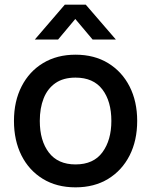

<svg xmlns="http://www.w3.org/2000/svg" viewBox="-20 -790 650 825"><path d="M129.5 -620 258.5 -770H348.5L478 -620H378L303.5 -708.5L229.5 -620ZM304.5 15Q223.5 15 164 -21.5Q104.5 -58 72.2 -122.2Q40 -186.5 40 -270.5Q40 -355 73 -419.2Q106 -483.5 165.5 -519.2Q225 -555 304.5 -555Q385.5 -555 445 -518.5Q504.5 -482 537 -418Q569.5 -354 569.5 -270.5Q569.5 -186 536.8 -121.8Q504 -57.5 444.5 -21.2Q385 15 304.5 15ZM304.5 -83.5Q382 -83.5 420.2 -135.8Q458.5 -188 458.5 -270.5Q458.5 -355 419.8 -405.8Q381 -456.5 304.5 -456.5Q252 -456.5 218 -432.8Q184 -409 167.5 -367.2Q151 -325.5 151 -270.5Q151 -185.5 190 -134.5Q229 -83.5 304.5 -83.5Z"/></svg>

Font: Cns Manrope SemBd
Style: Regular
Weight: 600
Designer: Mikhail Sharanda
Foundry: Mikhail Sharanda
Version: Version 4.504